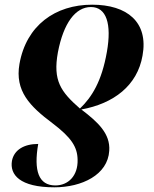

<svg xmlns="http://www.w3.org/2000/svg" viewBox="-20 -566 655 819"><path d="M373 -546C216 -546 92 -458 63 -293C43 -178 107 -113 203 -41C285 21 310 61 311 115C313 184 271 225 216 225C145 225 123 163 143 48C83 48 40 73 31 120C21 179 64 233 212 233C329 233 440 180 446 77C451 4 398 -45 327 -99C465 -124 566 -201 588 -329C614 -472 522 -546 373 -546ZM368 -536C434 -536 457 -464 436 -345C414 -219 372 -152 321 -103C239 -175 205 -222 227 -343C251 -468 302 -536 368 -536Z"/></svg>

Font: Noto Serif Display
Style: Bold Italic
Weight: 700
Italic angle: -12°
Designer: Monotype Design Team
Foundry: Monotype Imaging Inc.
Version: Version 2.009